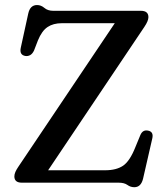

<svg xmlns="http://www.w3.org/2000/svg" viewBox="-20 -744 680 782"><path d="M568 -634.5 176 -50.5H408Q454 -50.5 481.5 -69.2Q509 -88 531.5 -145L551.5 -193.5Q561 -216.5 583 -212Q607 -207.5 600 -179L562.5 -15.5Q554 18.5 527 18.5Q511.5 18.5 498.8 9.2Q486 0 463 0H69Q38.5 0 38.5 -25.5Q38.5 -34.5 42.8 -44Q47 -53.5 54.5 -64.5L447.5 -649.5H232Q197 -649.5 173.8 -634Q150.5 -618.5 134.5 -579.5L118.5 -538Q112 -524.5 102.8 -519.5Q93.5 -514.5 83.5 -516Q58.5 -520 64.5 -549L95 -688.5Q102.5 -723.5 131 -723.5Q147 -723.5 160.8 -711.8Q174.5 -700 197 -700H554Q584.5 -700 584.5 -674Q584.5 -659 568 -634.5Z"/></svg>

Font: Fraunces 9pt Soft
Style: Regular
Weight: 400
Version: Version 1.000;[0bf87f6ff]